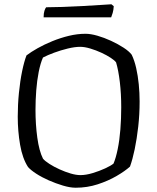

<svg xmlns="http://www.w3.org/2000/svg" viewBox="-20 -878 735 898"><path d="M334 0Q308 0 274.5 -10Q241 -20 208 -34.5Q175 -49 149 -66Q123 -83 111 -97Q85 -137 74 -201Q63 -265 63 -332Q63 -388 68.5 -443.5Q74 -499 83.5 -545Q93 -591 104 -619Q125 -635 156 -652.5Q187 -670 225 -685.5Q263 -701 302.5 -710.5Q342 -720 380 -720Q404 -720 435.5 -711Q467 -702 499.5 -687Q532 -672 558 -655Q584 -638 596 -622Q609 -595 617 -559.5Q625 -524 629 -484Q633 -444 633 -403Q633 -343 626.5 -285.5Q620 -228 610 -180Q600 -132 588 -99Q565 -78 525.5 -55Q486 -32 437 -16Q388 0 334 0ZM356 -59Q382 -59 413.5 -68.5Q445 -78 472 -90.5Q499 -103 511 -113Q522 -139 530.5 -180.5Q539 -222 543 -272.5Q547 -323 547 -376Q547 -439 540.5 -494Q534 -549 523 -586Q517 -595 498 -607.5Q479 -620 454 -631.5Q429 -643 402.5 -651Q376 -659 355 -659Q330 -659 297 -651Q264 -643 233 -631.5Q202 -620 181 -609Q169 -582 161 -541.5Q153 -501 149.5 -455Q146 -409 146 -364Q146 -296 154.5 -234Q163 -172 181 -136Q190 -125 211 -111.5Q232 -98 258.5 -86Q285 -74 310.5 -66.5Q336 -59 356 -59ZM184 -797Q184 -816 188 -828Q192 -840 196 -844Q227 -844 271.5 -845.5Q316 -847 362 -849.5Q408 -852 446 -854.5Q484 -857 501 -858L512 -849Q511 -831 507 -817.5Q503 -804 500 -797Z"/></svg>

Font: Texturina 12pt ExtraLight
Style: Regular
Weight: 250
Designer: Guillermo Torres Carreño
Foundry: Omnibus-Type
Version: Version 1.002